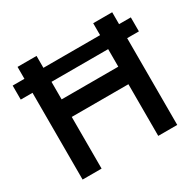

<svg xmlns="http://www.w3.org/2000/svg" viewBox="-152 -866 1049 1033"><g transform="rotate(-30 372.0 -350.0)"><path d="M125 -430V-321H625V-430ZM666 -700H548V0H666ZM196 -700H78V0H196ZM5 -626V-539H739V-626Z"/></g></svg>

Font: NM-font
Style: Medium
Weight: 500
Designer: ""
Foundry: ""
Version: ""